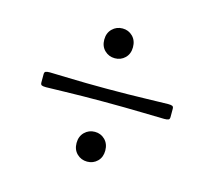

<svg xmlns="http://www.w3.org/2000/svg" viewBox="-77 -594 765 678"><g transform="rotate(15 305.5 -255.5)"><path d="M255.6 -404.5Q240.2 -419.4 240.2 -443.8Q240.2 -468.3 255.6 -483.4Q271 -498.5 293 -498.5Q314.9 -498.5 330.1 -483.4Q345.2 -468.3 345.2 -443.8Q345.2 -419.4 330.1 -404.5Q314.9 -389.6 293 -389.6Q271 -389.6 255.6 -404.5ZM288.1 -231.4Q215.8 -231.4 154.5 -229.7Q93.3 -228 85 -228Q73.7 -228 69.3 -230.2Q64.9 -232.4 64.9 -240.2V-270Q64.9 -277.8 69.3 -280Q73.7 -282.2 85 -282.2Q93.3 -282.2 154.5 -280.3Q215.8 -278.3 288.1 -278.3H298.3Q370.6 -278.3 439.7 -280.3Q508.8 -282.2 517.1 -282.2Q528.3 -282.2 532.7 -280Q537.1 -277.8 537.1 -270V-240.2Q537.1 -232.4 532.7 -230.2Q528.3 -228 517.1 -228Q508.8 -228 439.7 -229.7Q370.6 -231.4 298.3 -231.4ZM255.6 -26.6Q240.2 -41.5 240.2 -65.9Q240.2 -90.3 255.6 -105.5Q271 -120.6 293 -120.6Q314.9 -120.6 330.1 -105.5Q345.2 -90.3 345.2 -65.9Q345.2 -41.5 330.1 -26.6Q314.9 -11.7 293 -11.7Q271 -11.7 255.6 -26.6Z"/></g></svg>

Font: Cooper*
Style: Regular
Weight: 400
Designer: Owen Earl
Foundry: indestructible type*
Version: Version 0.001